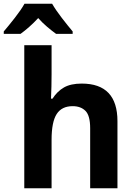

<svg xmlns="http://www.w3.org/2000/svg" viewBox="-74 -1000 694 1020"><path d="M35 -820Q56 -835 80.5 -856.5Q105 -878 129 -904Q152 -878 177 -857Q202 -836 224 -820H312V-833Q285 -865 253.5 -906Q222 -947 203 -980H56Q39 -949 5 -905.5Q-29 -862 -54 -833V-820ZM200 0V-257Q200 -352 227 -394Q254 -436 312 -436Q355 -436 380 -411Q405 -386 405 -319V0H550V-356Q550 -556 360 -556Q302 -556 266 -535.5Q230 -515 205 -476H197Q200 -541 200 -605V-760H55V0Z"/></svg>

Font: Noto Sans Mono UI
Style: Bold
Weight: 700
Designer: Monotype Design team
Foundry: Monotype Imaging Inc.
Version: 1.000